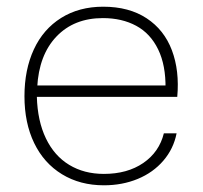

<svg xmlns="http://www.w3.org/2000/svg" viewBox="-20 -545 605 573"><path d="M53 -258Q53 -337 81 -397.5Q109 -458 162.5 -491.5Q216 -525 288 -525Q365 -525 417.5 -490.5Q470 -456 493 -395Q516 -334 509 -256H90Q92 -184 117 -132Q142 -80 186.5 -53Q231 -26 290 -26Q360 -26 407.5 -58.5Q455 -91 469 -147H507Q498 -101 467.5 -65.5Q437 -30 391 -11Q345 8 290 8Q219 8 165 -25Q111 -58 82 -118Q53 -178 53 -258ZM86 -290H479L474 -281Q475 -350 452 -397.5Q429 -445 386.5 -468Q344 -491 287 -491Q201 -491 148.5 -436Q96 -381 91 -284Z"/></svg>

Font: Mona Sans VF XLt
Style: Regular
Weight: 200
Designer: Deni Anggara
Foundry: GitHub
Version: Version 2.000;Glyphs 3.2.3 (3260)